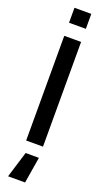

<svg xmlns="http://www.w3.org/2000/svg" viewBox="-176 -737 522 965"><g transform="rotate(20 85.0 -255.0)"><path d="M40 0V-560H130V0ZM40 -630V-710H130V-630ZM130 60 107 200H16L59 60Z"/></g></svg>

Font: Tektur Condensed
Style: Regular
Weight: 400
Width: 3
Designer: Adam Jagosz
Foundry: Adam Jagosz
Version: Version 1.005;gftools[0.9.30]